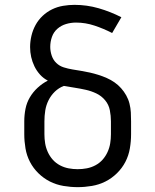

<svg xmlns="http://www.w3.org/2000/svg" viewBox="-20 -763 640 791"><path d="M300 8Q271 8 241.5 3Q212 -2 186 -15Q160 -28 138.5 -49Q117 -70 103.5 -96Q90 -122 85 -151.5Q80 -181 80 -210V-263Q80 -289 85 -314.5Q90 -340 103 -362Q116 -384 135 -401.5Q154 -419 177 -431Q159 -440 145 -455.5Q131 -471 122 -489.5Q113 -508 108.5 -528Q104 -548 104 -569Q104 -592 109.5 -615.5Q115 -639 126.5 -660Q138 -681 155.5 -697.5Q173 -714 194.5 -724.5Q216 -735 240 -739Q264 -743 287 -743Q338 -743 386.5 -729Q435 -715 480 -692L442 -627Q407 -645 369.5 -657.5Q332 -670 293 -670Q272 -670 252 -664Q232 -658 216.5 -644.5Q201 -631 194 -611Q187 -591 187 -570Q187 -552 193 -534Q199 -516 212 -503.5Q225 -491 242.5 -485.5Q260 -480 278 -477Q296 -474 314.5 -471Q333 -468 350.5 -464Q368 -460 385.5 -454.5Q403 -449 420 -441.5Q437 -434 452 -423.5Q467 -413 479 -399.5Q491 -386 500 -370Q509 -354 513.5 -336Q518 -318 519 -300Q520 -282 520 -263V-210Q520 -181 515 -151.5Q510 -122 496.5 -96Q483 -70 461.5 -49Q440 -28 414 -15Q388 -2 358.5 3Q329 8 300 8ZM300 -66Q319 -66 337.5 -69.5Q356 -73 373 -82Q390 -91 402.5 -105Q415 -119 423 -136.5Q431 -154 434 -172.5Q437 -191 437 -210V-263Q437 -286 432.5 -309Q428 -332 413 -350Q398 -368 377 -378Q356 -388 333.5 -393Q311 -398 288.5 -401.5Q266 -405 243 -409Q222 -401 206 -385.5Q190 -370 180 -350Q170 -330 166.5 -308Q163 -286 163 -263V-210Q163 -191 166 -172.5Q169 -154 177 -136.5Q185 -119 197.5 -105Q210 -91 227 -82Q244 -73 262.5 -69.5Q281 -66 300 -66Z"/></svg>

Font: Nova Nerd Font
Style: Regular
Weight: 400
Designer: Belleve Invis
Foundry: Belleve Invis
Version: Version 24.1.4; ttfautohint (v1.8.4);Nerd Fonts 3.1.1